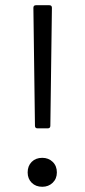

<svg xmlns="http://www.w3.org/2000/svg" viewBox="-20 -720 325 736"><path d="M114 -238 108 -690Q108 -700 118 -700H169Q179 -700 179 -690L173 -238Q173 -228 163 -228H124Q114 -228 114 -238ZM86 -59Q86 -84 101.5 -99.5Q117 -115 142 -115Q166 -115 182 -99.5Q198 -84 198 -59Q198 -35 182 -19.5Q166 -4 142 -4Q117 -4 101.5 -19.5Q86 -35 86 -59Z"/></svg>

Font: Barlow Semi Condensed
Style: Regular
Weight: 400
Width: 4
Designer: Jeremy Tribby
Foundry: Tribby Type
Version: Version 1.408;December 10, 2018;FontCreator 11.5.0.2430 64-b